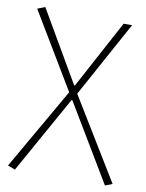

<svg xmlns="http://www.w3.org/2000/svg" viewBox="-85 -600 662 872"><g transform="rotate(10 246.5 -164.5)"><path d="M44.9 210.9 10.7 198.2 226.6 -177.7 17.6 -526.4 52.7 -540 243.2 -212.9H247.1L416 -527.3H455.1L263.7 -177.7L493.2 198.2L460 210.9L247.1 -144.5H243.2Z"/></g></svg>

Font: Bpmf Zihi Sans ExtraLight
Style: ExtraLight
Weight: 250
Foundry: But Ko
Version: Version 1.320